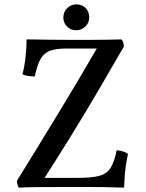

<svg xmlns="http://www.w3.org/2000/svg" viewBox="-20 -859 671 882"><path d="M102 -678Q117 -678 147.5 -677.5Q178 -677 214.5 -676.5Q251 -676 286 -676Q321 -676 346 -676Q379 -676 409.5 -676Q440 -676 471.5 -676.5Q503 -677 538 -678Q543 -673 546 -664Q549 -655 549 -645Q487 -537 425.5 -432.5Q364 -328 301.5 -227Q239 -126 174 -25L164 -42H339Q401 -42 435.5 -51Q470 -60 487.5 -87Q505 -114 516 -169Q549 -166 568 -152Q563 -130 559 -104Q555 -78 553 -50.5Q551 -23 550 3Q501 1 459 0.5Q417 0 376 0Q335 0 289 0Q220 0 158.5 0.5Q97 1 66 3Q62 -5 60 -12Q58 -19 58 -29Q106 -106 153 -183Q200 -260 247 -337Q294 -414 340 -491.5Q386 -569 431 -647L442 -636H283Q239 -636 211.5 -626.5Q184 -617 167.5 -590Q151 -563 140 -508Q127 -508 110 -510Q93 -512 83 -518Q92 -550 97 -594Q102 -638 102 -678ZM330 -720Q305 -720 288 -737Q271 -754 271 -778Q271 -805 289 -822Q307 -839 330 -839Q357 -839 373.5 -822Q390 -805 390 -778Q390 -755 372.5 -737.5Q355 -720 330 -720Z"/></svg>

Font: Vollkorn
Style: Regular
Weight: 400
Designer: Friedrich Althausen
Foundry: Friedrich Althausen
Version: Version 5.001